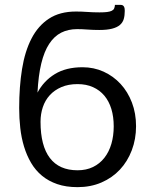

<svg xmlns="http://www.w3.org/2000/svg" viewBox="-20 -764 622 791"><path d="M299.5 -62.5Q335.5 -62.5 363.2 -76Q391 -89.5 410 -113.8Q429 -138 438.8 -171.2Q448.5 -204.5 448.5 -243.5Q448.5 -283 438.8 -315Q429 -347 410 -369.8Q391 -392.5 363.2 -405Q335.5 -417.5 299.5 -417.5Q261.5 -417.5 233 -405.2Q204.5 -393 185.2 -372Q166 -351 156.5 -322.8Q147 -294.5 147 -262.5Q147 -163.5 185.5 -113Q224 -62.5 299.5 -62.5ZM476 -744Q482.5 -744 486 -741.8Q489.5 -739.5 491.2 -735.8Q493 -732 493.5 -727.8Q494 -723.5 494 -719Q494 -700 489.8 -685.5Q485.5 -671 473.8 -661Q462 -651 441.5 -645.8Q421 -640.5 389 -640.5Q364.5 -640.5 341.2 -642.2Q318 -644 298 -644Q261 -644 232.2 -629.5Q203.5 -615 182.8 -583.5Q162 -552 150 -502.2Q138 -452.5 134.5 -382.5Q160 -430.5 206 -458.8Q252 -487 320 -487Q366.5 -487 406.8 -468.8Q447 -450.5 476.8 -418.2Q506.5 -386 523.5 -341.5Q540.5 -297 540.5 -244Q540.5 -191 523 -145Q505.5 -99 474 -65.2Q442.5 -31.5 398 -12.2Q353.5 7 299.5 7Q252 7 215.8 -5.5Q179.5 -18 152.8 -40.2Q126 -62.5 108 -93.2Q90 -124 79 -160.2Q68 -196.5 63.5 -236.8Q59 -277 59 -319Q59 -406.5 70.8 -479.5Q82.5 -552.5 109.8 -605.2Q137 -658 181.8 -687.2Q226.5 -716.5 293 -716.5Q315.5 -716.5 339.2 -714.8Q363 -713 390 -713Q409 -713 421 -714.5Q433 -716 440.2 -719.5Q447.5 -723 450.2 -729Q453 -735 453.5 -744Z"/></svg>

Font: Lato
Style: Regular
Weight: 400
Designer: Lukasz Dziedzic with Adam Twardoch and Botio Nikoltchev
Foundry: tyPoland Lukasz Dziedzic
Version: Version 2.015; 2015-08-06; http://www.latofonts.com/